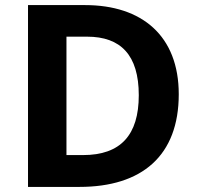

<svg xmlns="http://www.w3.org/2000/svg" viewBox="-20 -734 780 754"><path d="M682 -364C682 -593 538 -714 314 -714H90V0H292C538 0 682 -123 682 -364ZM525 -360C525 -204 454 -125 306 -125H241V-590H322C454 -590 525 -518 525 -360Z"/></svg>

Font: Noto Traditional Nushu
Style: Bold
Weight: 700
Designer: LIU Zhao
Foundry: LiuZhao Studio
Version: Version 2.003